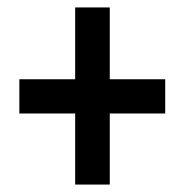

<svg xmlns="http://www.w3.org/2000/svg" viewBox="-20 -612 497 516"><path d="M275 -399H424V-307H275V-116H182V-307H32V-399H182V-592H275Z"/></svg>

Font: Noto Sans Ethiopic ExtraCondensed SemiBold
Style: Regular
Weight: 600
Width: 2
Designer: Monotype Design Team
Foundry: Monotype Imaging Inc.
Version: Version 2.102; ttfautohint (v1.8.4.7-5d5b)